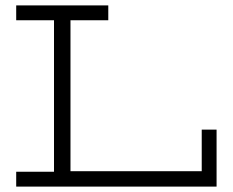

<svg xmlns="http://www.w3.org/2000/svg" viewBox="-20 -691 862 711"><path d="M40 -616H180V-55H40V0H782V-211H727V-57H241V-616H381V-671H40Z"/></svg>

Font: Stint Ultra Expanded
Style: Regular
Weight: 400
Width: 7
Designer: Astigmatic (AOETI)
Foundry: Astigmatic (AOETI)
Version: Version 1.000